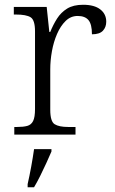

<svg xmlns="http://www.w3.org/2000/svg" viewBox="-20 -565 481 806"><path d="M40 0V-32H52Q78 -32 94.5 -36.5Q111 -41 119 -57Q127 -73 127 -107V-433Q127 -481 108.5 -492.5Q90 -504 47 -504H38V-536H176L187 -431H191Q203 -461 219.5 -487Q236 -513 262 -529Q288 -545 329 -545Q376 -545 401 -525.5Q426 -506 426 -474Q426 -451 412 -436Q398 -421 366 -421Q366 -463 351.5 -480.5Q337 -498 306 -498Q277 -498 255.5 -477Q234 -456 219.5 -422.5Q205 -389 198 -350Q191 -311 191 -274V-104Q191 -55 209.5 -43.5Q228 -32 266 -32H297V0ZM96 208Q104 173 111 134.5Q118 96 123 61H196V71Q187 92 174.5 119.5Q162 147 148.5 174Q135 201 123 221H96Z"/></svg>

Font: Noto Serif Myanmar Light
Style: Regular
Weight: 300
Designer: Ben Mitchell and the Monotype Design Team
Foundry: Monotype Imaging Inc.
Version: Version 2.106; ttfautohint (v1.8.4.7-5d5b)